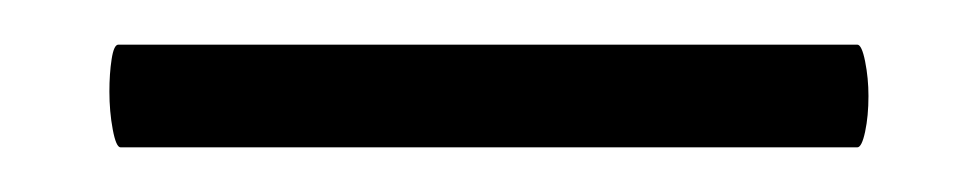

<svg xmlns="http://www.w3.org/2000/svg" viewBox="-20 13 438 86"><path d="M29 54Q29 46 30 39.5Q31 33 33 33H364Q366 33 367.5 40.5Q369 48 369 56Q369 65 367.5 72Q366 79 364 79H34Q32 79 30.5 71Q29 63 29 54Z"/></svg>

Font: Cormorant Unicase SemiBold
Style: Regular
Weight: 600
Designer: Christian Thalmann (Catharsis Fonts)
Foundry: Catharsis Fonts
Version: Version 4.000